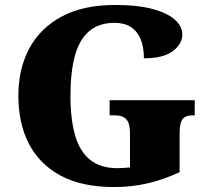

<svg xmlns="http://www.w3.org/2000/svg" viewBox="-20 -744 850 774"><path d="M440 10Q310 10 224.5 -36Q139 -82 96.5 -164.5Q54 -247 54 -358Q54 -466 98 -548.5Q142 -631 229 -677.5Q316 -724 444 -724Q534 -724 594 -708Q654 -692 684.5 -665Q715 -638 715 -605Q715 -568 677.5 -538.5Q640 -509 560 -509Q560 -557 546 -588.5Q532 -620 506 -636Q480 -652 442 -652Q378 -652 338.5 -617.5Q299 -583 281.5 -517.5Q264 -452 264 -358Q264 -264 282.5 -199Q301 -134 343 -100Q385 -66 454 -66Q465 -66 477.5 -67Q490 -68 504 -69V-206Q504 -231 498.5 -247Q493 -263 479.5 -271Q466 -279 441 -279H422V-340H765V-279H756Q735 -279 723.5 -271Q712 -263 708 -246Q704 -229 704 -202V-50Q640 -20 575.5 -5Q511 10 440 10Z"/></svg>

Font: Noto Serif Tibetan Black
Style: Regular
Weight: 900
Version: Version 2.103